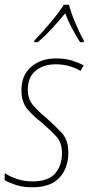

<svg xmlns="http://www.w3.org/2000/svg" viewBox="-22 -785 378 815"><path d="M139 -606Q171 -634 201.5 -667Q232 -700 255 -729Q266 -698 283.5 -665Q301 -632 318 -606H333L334 -613Q318 -640 298 -687Q278 -734 271 -765H249Q227 -730 190 -686.5Q153 -643 124 -613L123 -606ZM268 -137Q268 -191 240 -221Q212 -251 174 -285Q141 -312 118.5 -338Q96 -364 96 -404Q96 -457 129 -484.5Q162 -512 214 -512Q248 -512 275 -503.5Q302 -495 320 -484L333 -508Q312 -519 283.5 -528Q255 -537 216 -537Q152 -537 110.5 -501.5Q69 -466 69 -402Q69 -351 95 -321Q121 -291 157 -263Q193 -232 217 -206Q241 -180 241 -136Q241 -81 211.5 -48Q182 -15 116 -15Q80 -15 49.5 -25.5Q19 -36 -2 -50V-20Q15 -10 45 0Q75 10 115 10Q192 10 230 -30.5Q268 -71 268 -137Z"/></svg>

Font: Noto Sans Display SemiCondensed Thin
Style: Italic
Weight: 250
Width: 4
Designer: Monotype Design team
Foundry: Monotype Imaging Inc.
Version: 1.000